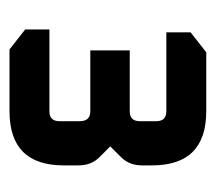

<svg xmlns="http://www.w3.org/2000/svg" viewBox="-45 -685 454 404"><g transform="rotate(90 182.0 -483.0)"><path d="M42 -309V-360H214Q235 -360 235 -381V-424Q235 -446 214 -446H86V-529H214Q235 -529 235 -550V-585Q235 -606 214 -606H48V-657L90 -690H214Q328 -690 328 -576V-555Q328 -528 311 -511L288 -488L311 -465Q328 -448 328 -421V-390Q328 -276 214 -276H84Z"/></g></svg>

Font: Oxanium SemiBold
Style: Regular
Weight: 600
Designer: Severin Meyer
Version: Version 2.000